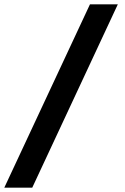

<svg xmlns="http://www.w3.org/2000/svg" viewBox="-32 -732 575 882"><path d="M-12.2 130 381.2 -712H509.2L116.2 130Z"/></svg>

Font: Overpass
Style: Regular
Weight: 400
Designer: Delve Withrington, Dave Bailey, Thomas Jockin
Foundry: Delve Fonts LLC
Version: Version 4.000